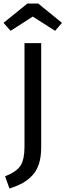

<svg xmlns="http://www.w3.org/2000/svg" viewBox="-24 -934 372 1091"><path d="M36.1 -758.8 -3.9 -804.2 131.8 -914.1H192.9L328.1 -804.2L289.1 -758.8L162.1 -839.8ZM210 -689V-96.2Q210 -43.5 197.8 -4.4Q185.5 34.7 160.9 61.5Q136.2 88.4 105.2 105.7Q74.2 123 29.8 137.2L4.9 67.9Q71.3 41.5 93.3 6.1Q115.2 -29.3 115.2 -100.1V-689Z"/></svg>

Font: FiraGO
Style: Regular
Weight: 400
Designer: bBox Type
Foundry: bBox Type GmbH
Version: Version 1.001;PS 001.001;hotconv 1.0.88;makeotf.lib2.5.64775